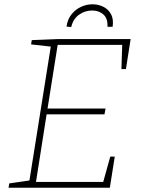

<svg xmlns="http://www.w3.org/2000/svg" viewBox="-20 -875 655 895"><path d="M494 -145H515L492 0H20L23 -20L126 -35L116 -26L218 -666L224 -657L125 -668L128 -688L254 -693H589L567 -553H546L550 -674L559 -666H240L250 -673L200 -359L194 -369H472L467 -342H190L199 -353L147 -22L140 -27H470L459 -19ZM411 -855Q439 -855 462.5 -843Q486 -831 498 -808Q510 -785 505 -750H481Q483 -789 462 -807.5Q441 -826 410 -826Q376 -826 348.5 -806.5Q321 -787 312 -749L290 -751Q295 -786 314 -809Q333 -832 358.5 -843.5Q384 -855 411 -855Z"/></svg>

Font: Bitter Thin ExtraLight
Style: Italic
Weight: 250
Italic angle: -9°
Version: Version 2.002